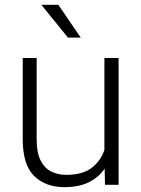

<svg xmlns="http://www.w3.org/2000/svg" viewBox="-20 -770 589 800"><path d="M417.5 0 416 -67.4Q391.6 -31.2 350.1 -10.7Q308.6 9.8 248 9.8Q170.4 9.8 122.6 -36.4Q74.7 -82.5 74.7 -190.4V-528.3H132.8V-189.5Q132.8 -133.3 149.4 -101.1Q166 -68.8 193.8 -55.2Q221.7 -41.5 254.9 -41.5Q324.7 -41.5 362.5 -71Q400.4 -100.6 415 -145.5V-528.3H474.1V0ZM223.1 -750 316.4 -613.3H263.2L152.3 -750Z"/></svg>

Font: Vazirmatn RD UI ExtraLight
Style: Regular
Weight: 200
Designer: Saber Rastikerdar
Foundry: Saber Rastikerdar
Version: Version 33.003